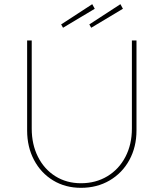

<svg xmlns="http://www.w3.org/2000/svg" viewBox="-20 -894 784 920"><path d="M110 -269V-700H132V-278Q132 -202 162 -142.5Q192 -83 245.5 -49.5Q299 -16 368 -16Q439 -16 494.5 -49.5Q550 -83 581 -142.5Q612 -202 612 -278V-700H634V-269Q634 -190 600 -127.5Q566 -65 505.5 -29.5Q445 6 368 6Q293 6 234.5 -29.5Q176 -65 143 -127.5Q110 -190 110 -269ZM273 -777 422 -874 434 -852 282 -761ZM408 -777 557 -874 569 -852 417 -761Z"/></svg>

Font: Easer Grotesk Variable
Style: Regular
Weight: 400
Designer: Boardeaser, Bonnie Shaver-Troup, Thomas Jockin
Foundry: Lexend
Version: Version 1.001;Glyphs 3.1.2 (3151)